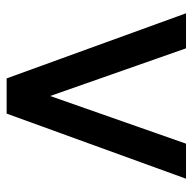

<svg xmlns="http://www.w3.org/2000/svg" viewBox="-21 -559 580 578"><g transform="rotate(90 269.0 -270.0)"><path d="M216 0 20 -540H125.5L269 -131L412.5 -540H518L322 0Z"/></g></svg>

Font: Manrope KiralyPet SmBd KiralyPet
Style: Regular
Weight: 600
Designer: Mikhail Sharanda
Foundry: Mikhail Sharanda
Version: Version 4.502